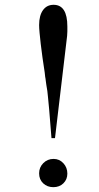

<svg xmlns="http://www.w3.org/2000/svg" viewBox="-20 -773 412 803"><path d="M195.3 -195.3 185.5 -316.4Q182.6 -340.8 180.7 -366.7Q178.7 -392.6 173.8 -418Q171.9 -430.7 171.4 -435.5Q170.9 -440.4 170.4 -443.8Q169.9 -447.3 168.9 -452.1Q168 -457 167 -469.7Q162.1 -502 157.7 -532.2Q153.3 -562.5 150.4 -588.9Q147.5 -615.2 145.5 -635.7Q143.6 -656.2 143.6 -668Q143.6 -708 159.7 -730.5Q175.8 -752.9 204.1 -752.9Q261.7 -752.9 261.7 -662.1Q261.7 -651.4 261.7 -641.6Q261.7 -631.8 260.7 -623L210 -195.3ZM204.1 -108.4Q228.5 -108.4 245.1 -90.3Q261.7 -72.3 261.7 -46.9Q261.7 -22.5 245.1 -6.3Q228.5 9.8 203.1 9.8Q177.7 9.8 160.6 -6.3Q143.6 -22.5 143.6 -47.9Q143.6 -73.2 161.1 -90.8Q178.7 -108.4 204.1 -108.4Z"/></svg>

Font: Jomolhari
Style: Regular
Weight: 400
Designer: Christopher J. Fynn
Foundry: Christopher  J.  Fynn (Karma Drubgy¸ Tenzin).
Version: Version alpha 0.003c 2006